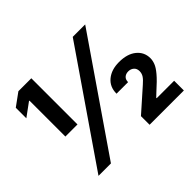

<svg xmlns="http://www.w3.org/2000/svg" viewBox="-156 -963 1199 1199"><g transform="rotate(-45 443.5 -364.0)"><path d="M235.8 -727.5V-319.8H128.9V-637.2H125L37.1 -572.8V-666L121.6 -727.5ZM101.6 0 601.6 -727.5H711.4L211.4 0ZM552.7 0V-76.2L699.2 -206.1Q724.1 -227.5 734.9 -244.1Q745.6 -260.7 745.6 -280.8Q745.6 -304.2 730.7 -317.1Q715.8 -330.1 694.3 -330.1Q672.9 -330.1 659.4 -318.1Q646 -306.2 646 -283.2H543.9Q543.9 -343.3 585.7 -377.7Q627.4 -412.1 694.3 -412.1Q767.1 -412.1 808.8 -378.2Q850.6 -344.2 850.6 -290Q850.6 -270 842 -247.3Q833.5 -224.6 807.1 -193.4Q780.8 -162.1 728 -115.2L701.2 -89.8V-85.9H855.5V0Z"/></g></svg>

Font: Inter 17pt ExtraBold
Style: Regular
Weight: 800
Version: Version 4.001;git-66647c0bb